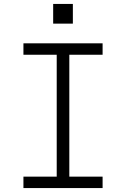

<svg xmlns="http://www.w3.org/2000/svg" viewBox="-20 -955 640 975"><path d="M99 0V-58H268V-677H99V-735H501V-677H332V-58H501V0ZM350 -835H250V-935H350Z"/></svg>

Font: Iosevka SS04 Light Extended
Style: Regular
Weight: 300
Width: 7
Monospace: yes
Designer: Belleve Invis
Foundry: Belleve Invis
Version: Version 19.0.0; ttfautohint (v1.8.4)